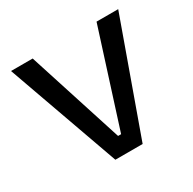

<svg xmlns="http://www.w3.org/2000/svg" viewBox="-121 -642 773 768"><g transform="rotate(-30 266.0 -258.0)"><path d="M203 0 19 -516H119L260 -77H274L414 -516H514L329 0Z"/></g></svg>

Font: Bricolage Grotesque 18pt
Style: Regular
Weight: 400
Version: Version 1.001;gftools[0.9.33.dev8+g029e19f]